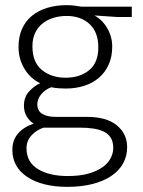

<svg xmlns="http://www.w3.org/2000/svg" viewBox="-20 -496 556 746"><path d="M52 -314Q52 -353 65.5 -383.5Q79 -414 104 -434.5Q129 -455 163.5 -465.5Q198 -476 239 -476Q257 -476 270.5 -474Q284 -472 297 -470H492V-430H434L347 -436Q378 -419 397 -386Q416 -353 416 -315Q416 -276 402.5 -245.5Q389 -215 364.5 -194Q340 -173 307 -162.5Q274 -152 235 -152Q221 -152 207.5 -153Q194 -154 179 -157Q155 -148 140 -129.5Q125 -111 125 -91Q125 -65 144.5 -53.5Q164 -42 194 -42H316Q394 -42 434 -9Q474 24 474 76Q474 111 458 139.5Q442 168 412 188Q382 208 339 219Q296 230 242 230Q144 230 86 191.5Q28 153 28 86Q28 49 49.5 23.5Q71 -2 111 -16Q96 -24 84.5 -42.5Q73 -61 73 -85Q73 -118 92 -139.5Q111 -161 136 -173Q120 -180 105 -193Q90 -206 78 -224Q66 -242 59 -264.5Q52 -287 52 -314ZM149 0Q120 10 101.5 31Q83 52 83 80Q83 134 127.5 161Q172 188 243 188Q290 188 323.5 178.5Q357 169 378.5 153.5Q400 138 410 118.5Q420 99 420 79Q420 55 410.5 39.5Q401 24 383.5 15.5Q366 7 342.5 3.5Q319 0 291 0ZM362 -312Q362 -371 328 -402.5Q294 -434 239 -434Q211 -434 187 -426.5Q163 -419 145 -404.5Q127 -390 116.5 -368Q106 -346 106 -316Q106 -254 143 -224Q180 -194 235 -194Q290 -194 326 -223Q362 -252 362 -312Z"/></svg>

Font: Mukta Vaani ExtraLight
Style: Regular
Weight: 275
Designer: Noopur Datye, Girish Dalvi, Yashodeep Gholap, Pallavi Karambelkar
Foundry: Ek Type
Version: Version 2.538;PS 1.000;hotconv 16.6.51;makeotf.lib2.5.65220;